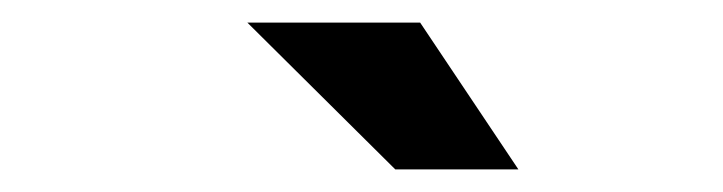

<svg xmlns="http://www.w3.org/2000/svg" viewBox="-20 -758 640 170"><path d="M330 -608 199 -738H352L439 -608Z"/></svg>

Font: Red Hat Display ExtraBold
Style: Italic
Weight: 800
Italic angle: -12°
Designer: Pentagram, MCKL
Foundry: Pentagram, MCKL
Version: Version 1.023